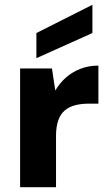

<svg xmlns="http://www.w3.org/2000/svg" viewBox="-20 -782 452 802"><path d="M64 0V-496H197L211 -404Q230 -436 256.5 -459Q283 -482 317 -495Q351 -508 391 -508V-349H350Q319 -349 294 -342.5Q269 -336 251 -321Q233 -306 223.5 -279.5Q214 -253 214 -214V0ZM132 -539V-644L366 -762V-644Z"/></svg>

Font: DM Sans 24pt Black
Style: Regular
Weight: 900
Designer: Colophon Foundry, Jonny Pinhorn
Foundry: Colophon Foundry
Version: Version 4.004;gftools[0.9.30]